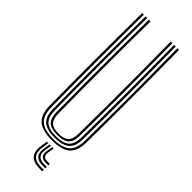

<svg xmlns="http://www.w3.org/2000/svg" viewBox="-310 -825 1006 1006"><g transform="rotate(45 193.5 -322.0)"><path d="M193.8 6Q121.5 6 89.8 -21.9Q58 -49.8 57 -113.8Q56 -198.5 55.5 -283.8Q55 -369 55.1 -454.9Q55.2 -540.8 55.8 -627.1Q56.2 -713.5 57 -800H69.5Q68.8 -717.2 68.1 -632.4Q67.5 -547.5 67.5 -461.4Q67.5 -375.2 68 -288.4Q68.5 -201.5 69.5 -114Q70.2 -54.2 99.6 -29Q129 -3.8 193.8 -3.8Q258 -3.8 287.5 -28.9Q317 -54 317.8 -114Q319 -198.8 319.4 -284Q319.8 -369.2 319.8 -455Q319.8 -540.8 319.1 -627.1Q318.5 -713.5 317.8 -800H330Q331.2 -684.5 331.8 -570.8Q332.2 -457 331.9 -343.2Q331.5 -229.5 330 -113.8Q329 -49.8 297.4 -21.9Q265.8 6 193.8 6ZM193.8 -13.8Q134.8 -13.8 108.6 -37Q82.5 -60.2 81.8 -114.2Q80.8 -199.2 80.2 -284.5Q79.8 -369.8 79.8 -455.4Q79.8 -541 80.4 -627.1Q81 -713.2 81.8 -800H94Q93.2 -716.8 92.6 -631.6Q92 -546.5 92 -460.4Q92 -374.2 92.5 -287.6Q93 -201 94 -114.2Q94.8 -65.2 118.1 -44.5Q141.5 -23.8 193.8 -23.8Q245.8 -23.8 269.1 -44.5Q292.5 -65.2 293 -114.2Q294.2 -199 294.6 -284.2Q295 -369.5 295 -455.2Q295 -541 294.4 -627.1Q293.8 -713.2 293 -800H305.5Q306.2 -713.5 306.9 -628.1Q307.5 -542.8 307.5 -457.5Q307.5 -372.2 307.1 -286.6Q306.8 -201 305.5 -114.2Q304.8 -60.2 278.5 -37Q252.2 -13.8 193.8 -13.8ZM193.8 -33.5Q147.8 -33.5 127.2 -52.2Q106.8 -71 106.2 -114.5Q104.8 -228.2 104.5 -342Q104.2 -455.8 104.8 -570.1Q105.2 -684.5 106.2 -800H118.8Q118 -717 117.4 -631.9Q116.8 -546.8 116.8 -460.5Q116.8 -374.2 117.2 -287.5Q117.8 -200.8 118.8 -114.8Q119.2 -77.2 136.2 -60.2Q153.2 -43.2 193.8 -43.2Q234 -43.2 251 -60.2Q268 -77.2 268.5 -114.8Q270 -228.5 270.4 -342.1Q270.8 -455.8 270.2 -570.1Q269.8 -684.5 268.5 -800H280.8Q281.5 -713.5 282.1 -627.9Q282.8 -542.2 282.8 -456.9Q282.8 -371.5 282.4 -286.1Q282 -200.8 280.8 -114.5Q280.2 -70.5 259.8 -52Q239.2 -33.5 193.8 -33.5ZM191.2 30 185.8 65Q179.5 105.5 196 125.4Q212.5 145.2 252.8 145.2H273.5V156.5H252.8Q207 156.5 187.6 133.6Q168.2 110.8 175 65L180.8 30ZM230.8 30 225.2 63.2Q222.2 81.8 229.1 91.4Q236 101 252.8 101H273.5V112H252.8Q230.2 112 220.6 99.4Q211 86.8 215 63.2L220.5 30ZM211.2 30 205.5 64.2Q200.8 94 212.4 108.5Q224 123 252.8 123H273.5V134.2H252.8Q218.2 134.2 203.8 116.5Q189.2 98.8 195 64.2L200.5 30Z"/></g></svg>

Font: Big Shoulders Inline Text Thin Light
Style: Regular
Weight: 300
Version: Version 2.002